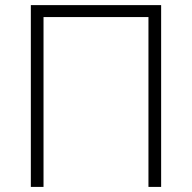

<svg xmlns="http://www.w3.org/2000/svg" viewBox="-20 -734 754 754"><path d="M101.1 0V-713.9H612.8V0H563V-667H150.9V0Z"/></svg>

Font: Open Sans Light
Style: Regular
Weight: 300
Foundry: Ascender Corporation
Version: Version 1.10